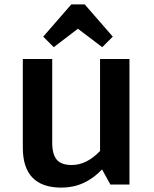

<svg xmlns="http://www.w3.org/2000/svg" viewBox="-20 -841 704 875"><path d="M260 14Q84 14 84 -168V-572H218V-190Q218 -138 238.5 -113.5Q259 -89 307 -89Q375 -89 436 -153V-572H570V0H483L445 -69Q367 14 260 14ZM225 -626 177 -674 305 -821H366L494 -674L446 -626L335 -710Z"/></svg>

Font: Sintony
Style: Bold
Weight: 700
Designer: Eduardo Rodriguez Tunni
Foundry: Eduardo Rodriguez Tunni
Version: Version 1.001